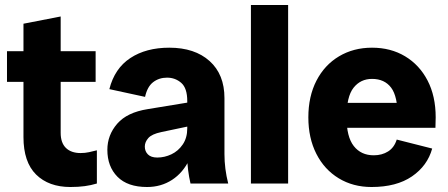

<svg xmlns="http://www.w3.org/2000/svg" viewBox="-20 -735 1793 769"><path d="M262 14Q175 14 124.5 -36Q74 -86 74 -186V-640L223 -669V-203Q223 -163 244 -142.5Q265 -122 303 -122Q321 -122 336.5 -125.5Q352 -129 368 -133V0Q345 7 319.5 10.5Q294 14 262 14ZM8 -407V-530H363V-407Z M743 0Q737 -26 733.5 -53Q730 -80 730 -106V-330Q730 -382 706 -403Q682 -424 649 -424Q617 -424 593.5 -406Q570 -388 561 -347L418 -378Q439 -461 502 -502.5Q565 -544 658 -544Q760 -544 819.5 -490.5Q879 -437 879 -342V-118Q879 -59 894 0ZM569 14Q491 14 450.5 -27Q410 -68 410 -135Q410 -194 449.5 -239.5Q489 -285 572 -298L773 -331V-237L626 -206Q588 -198 574 -182Q560 -166 560 -148Q560 -129 572.5 -116.5Q585 -104 610 -104Q639 -104 666.5 -117Q694 -130 712 -156.5Q730 -183 730 -221H764Q764 -149 738.5 -96Q713 -43 669 -14.5Q625 14 569 14Z M985 0V-715H1134V0Z M1468 14Q1394 14 1336.5 -21Q1279 -56 1247 -119Q1215 -182 1215 -265Q1215 -349 1247.5 -412Q1280 -475 1338 -509.5Q1396 -544 1470 -544Q1545 -544 1602.5 -509.5Q1660 -475 1692.5 -412.5Q1725 -350 1725 -265Q1725 -254 1724.5 -244Q1724 -234 1724 -223H1298V-323H1614L1573 -265Q1573 -349 1546.5 -384Q1520 -419 1470 -419Q1424 -419 1396 -383.5Q1368 -348 1368 -265Q1368 -187 1397 -150Q1426 -113 1477 -113Q1510 -113 1534.5 -128.5Q1559 -144 1569 -176L1711 -140Q1692 -71 1630 -28.5Q1568 14 1468 14Z"/></svg>

Font: Radio Canada Big
Style: Regular
Weight: 400
Designer: Étienne Aubert Bonn
Foundry: Coppers and Brasses
Version: Version 1.001